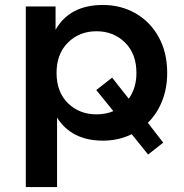

<svg xmlns="http://www.w3.org/2000/svg" viewBox="-20 -560 742 774"><path d="M395 7Q269 7 210 -86V194H84V-534H204V-440Q261 -540 395 -540Q467 -540 526 -506.5Q585 -473 619.5 -411Q654 -349 654 -266Q654 -203 633 -151.5Q612 -100 576 -65L638 15L577 63L511 -19Q458 7 395 7ZM369 -99Q406 -99 437 -112L368 -197L432 -247L499 -162Q530 -205 530 -266Q530 -343 484 -388.5Q438 -434 369 -434Q300 -434 254 -388.5Q208 -343 208 -266Q208 -189 254 -144Q300 -99 369 -99Z"/></svg>

Font: Montserrat SemiBold
Style: Regular
Weight: 600
Designer: Julieta Ulanovsky
Foundry: Julieta Ulanovsky
Version: Version 9.000; ttfautohint (v1.8.4.7-5d5b)